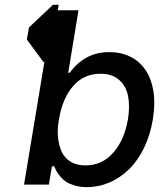

<svg xmlns="http://www.w3.org/2000/svg" viewBox="-20 -770 683 801"><path d="M201 -750H224.8L220.9 -727.3H307.5L264.6 -466.6H271.3Q333.8 -552.6 435.4 -552.6Q484.7 -552.6 523.4 -533.6Q562.1 -514.6 586.6 -478.5Q611.2 -442.5 619.9 -390.3Q628.6 -338.1 617.5 -271.7Q606.9 -206.7 581 -153.2Q555 -99.8 518.6 -64.1Q482.2 -28.4 437.1 -8.9Q392 10.7 342.7 10.7Q315.7 10.7 293.7 4.4Q271.7 -1.8 258 -10.3Q244.3 -18.8 233.1 -31.8Q221.9 -44.7 216.6 -54.3Q211.3 -63.9 206.3 -76H196.7L183.9 0H80.3L165.1 -511.4H161.2L92 -605.1L100.9 -655.5ZM513.8 -272.7Q522.7 -328.5 514 -370.4Q505.3 -412.3 476.2 -437.3Q447.1 -462.4 399.5 -462.4Q329.5 -462.4 285 -410.9Q240.4 -359.4 226.2 -272.7Q218.4 -230.8 222.1 -195.5Q225.9 -160.2 238.6 -134.4Q251.4 -108.7 276.5 -94.3Q301.5 -79.9 336.3 -79.9Q406.2 -79.9 452.8 -133.3Q499.3 -186.8 513.8 -272.7Z"/></svg>

Font: Karasuma Gothic
Style: Medium Italic
Weight: 500
Italic angle: 9.39998°
Designer: Rasmus Andersson / Ryoko Nishizuka
Foundry: Genbu
Version: Version 1.00